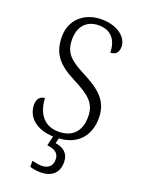

<svg xmlns="http://www.w3.org/2000/svg" viewBox="-174 -803 829 1112"><g transform="rotate(20 240.0 -247.0)"><path d="M222 230C289 230 331 196 331 128C331 74 296 48 247 41L255 9C367 2 433 -69 433 -181C433 -290 363 -340 265 -391C169 -440 131 -475 131 -558C131 -633 172 -686 250 -686C329 -686 365 -632 365 -560C396 -560 415 -577 415 -613C415 -670 355 -724 254 -724C145 -724 70 -654 70 -552C70 -444 121 -391 225 -338C331 -284 372 -247 372 -165C372 -79 326 -27 239 -27C148 -27 104 -93 100 -183C70 -183 53 -159 53 -127C53 -56 107 5 220 10L206 69C252 74 280 91 280 131C280 172 254 192 215 192C197 192 178 188 156 183V220C178 227 203 230 222 230Z"/></g></svg>

Font: Noto Serif Khmer SemiCondensed Light
Style: Regular
Weight: 300
Width: 4
Designer: Danh Hong and the Monotype Design Team
Foundry: Monotype Imaging Inc.
Version: Version 2.004